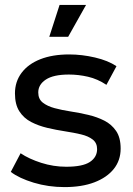

<svg xmlns="http://www.w3.org/2000/svg" viewBox="-20 -757 541 783"><path d="M243 6Q177 6 117.5 -12Q58 -30 24 -56L64 -132Q98 -109 148 -93Q198 -77 250 -77Q317 -77 346.5 -96.5Q376 -116 376 -149Q376 -174 358 -188Q340 -202 310.5 -209Q281 -216 245 -221.5Q209 -227 173 -235.5Q137 -244 107 -259.5Q77 -275 59 -303Q41 -331 41 -376Q41 -424 68 -460Q95 -496 144.5 -515.5Q194 -535 262 -535Q314 -535 367.5 -522.5Q421 -510 455 -487L414 -411Q378 -435 339 -444Q300 -453 261 -453Q198 -453 167 -432.5Q136 -412 136 -380Q136 -353 154.5 -338.5Q173 -324 202.5 -316Q232 -308 268 -302.5Q304 -297 340 -288.5Q376 -280 405.5 -265Q435 -250 453.5 -223Q472 -196 472 -151Q472 -103 444 -68Q416 -33 365 -13.5Q314 6 243 6ZM181 -607 223 -737H331L258 -607Z"/></svg>

Font: Montserrat Z Med
Style: Regular
Weight: 500
Designer: Julieta Ulanovsky
Foundry: Julieta Ulanovsky
Version: Version 8.000